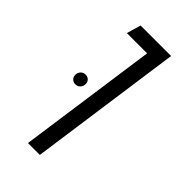

<svg xmlns="http://www.w3.org/2000/svg" viewBox="-184 -613 663 663"><g transform="rotate(45 148.0 -281.0)"><path d="M168 -510H69L84 -562H233L154 0H96ZM93 -285Q93 -295 86.5 -301.5Q80 -308 70 -308Q59 -308 52 -300.5Q45 -293 45 -283Q45 -272 51.5 -265.5Q58 -259 68 -259Q79 -259 86 -266.5Q93 -274 93 -285Z"/></g></svg>

Font: FiraGO Light
Style: Italic
Weight: 300
Italic angle: -8°
Designer: bBox Type GmbH
Foundry: bBox Type GmbH
Version: Version 1.001